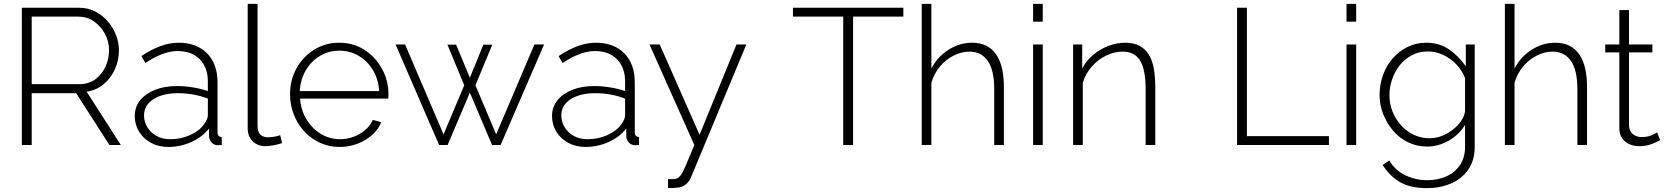

<svg xmlns="http://www.w3.org/2000/svg" viewBox="-20 -750 8616 993"><path d="M93 0V-710H388Q434 -710 471.5 -691Q509 -672 536.5 -640.5Q564 -609 579.5 -570Q595 -531 595 -490Q595 -437 574 -391Q553 -345 515.5 -314Q478 -283 428 -276L605 0H546L374 -268H144V0ZM144 -315H393Q439 -315 473 -340Q507 -365 525.5 -405Q544 -445 544 -490Q544 -536 522.5 -575.5Q501 -615 465.5 -639.5Q430 -664 386 -664H144Z M677 -150Q677 -197 705 -231.5Q733 -266 782 -285.5Q831 -305 895 -305Q935 -305 978 -298Q1021 -291 1055 -279V-328Q1055 -400 1013.5 -443Q972 -486 899 -486Q860 -486 818 -470Q776 -454 732 -424L711 -460Q762 -494 809.5 -511.5Q857 -529 904 -529Q997 -529 1051 -474Q1105 -419 1105 -324V-66Q1105 -54 1110.5 -48Q1116 -42 1127 -41V0Q1118 1 1112 1Q1106 1 1102 1Q1083 -2 1072.5 -15Q1062 -28 1061 -44V-85Q1025 -40 968.5 -15Q912 10 850 10Q801 10 761.5 -11Q722 -32 699.5 -68.5Q677 -105 677 -150ZM1035 -107Q1045 -120 1050 -132Q1055 -144 1055 -154V-240Q1019 -254 980 -261Q941 -268 900 -268Q822 -268 773.5 -237Q725 -206 725 -153Q725 -120 742 -92Q759 -64 789.5 -47Q820 -30 860 -30Q916 -30 963.5 -51.5Q1011 -73 1035 -107Z M1261 -730H1312V-103Q1312 -67 1327 -53.5Q1342 -40 1366 -40Q1382 -40 1399 -43Q1416 -46 1429 -51L1439 -10Q1422 -4 1397 1Q1372 6 1354 6Q1312 6 1286.5 -19.5Q1261 -45 1261 -88Z M1737 10Q1682 10 1635 -11.5Q1588 -33 1553.5 -70.5Q1519 -108 1499.5 -157.5Q1480 -207 1480 -262Q1480 -336 1513 -396Q1546 -456 1604 -492.5Q1662 -529 1734 -529Q1808 -529 1865 -492Q1922 -455 1955.5 -394.5Q1989 -334 1989 -262Q1989 -256 1989 -250Q1989 -244 1988 -240H1532Q1536 -181 1565 -133Q1594 -85 1639.5 -57.5Q1685 -30 1739 -30Q1793 -30 1841 -58Q1889 -86 1908 -130L1952 -118Q1937 -81 1904.5 -52Q1872 -23 1828.5 -6.5Q1785 10 1737 10ZM1530 -279H1941Q1937 -340 1909 -387Q1881 -434 1835.5 -461Q1790 -488 1735 -488Q1680 -488 1635 -461Q1590 -434 1562 -387Q1534 -340 1530 -279Z M2744 -520H2794L2569 0H2525L2410 -271L2295 0H2251L2026 -520H2075L2274 -55L2381 -309L2294 -519H2339L2410 -348L2480 -519H2526L2439 -309L2546 -55Z M2835 -150Q2835 -197 2863 -231.5Q2891 -266 2940 -285.5Q2989 -305 3053 -305Q3093 -305 3136 -298Q3179 -291 3213 -279V-328Q3213 -400 3171.5 -443Q3130 -486 3057 -486Q3018 -486 2976 -470Q2934 -454 2890 -424L2869 -460Q2920 -494 2967.5 -511.5Q3015 -529 3062 -529Q3155 -529 3209 -474Q3263 -419 3263 -324V-66Q3263 -54 3268.5 -48Q3274 -42 3285 -41V0Q3276 1 3270 1Q3264 1 3260 1Q3241 -2 3230.5 -15Q3220 -28 3219 -44V-85Q3183 -40 3126.5 -15Q3070 10 3008 10Q2959 10 2919.5 -11Q2880 -32 2857.5 -68.5Q2835 -105 2835 -150ZM3193 -107Q3203 -120 3208 -132Q3213 -144 3213 -154V-240Q3177 -254 3138 -261Q3099 -268 3058 -268Q2980 -268 2931.5 -237Q2883 -206 2883 -153Q2883 -120 2900 -92Q2917 -64 2947.5 -47Q2978 -30 3018 -30Q3074 -30 3121.5 -51.5Q3169 -73 3193 -107Z M3435 176Q3451 177 3463.5 176.5Q3476 176 3482 172Q3491 169 3500.5 156.5Q3510 144 3526 107.5Q3542 71 3571 0L3339 -520H3392L3598 -53L3789 -520H3840L3555 164Q3549 180 3538.5 192.5Q3528 205 3513 212.5Q3498 220 3477 221Q3468 222 3458 222.5Q3448 223 3435 222Z M4652 -664H4392V0H4341V-664H4081V-710H4652Z M5172 0H5122V-290Q5122 -386 5089 -434.5Q5056 -483 4993 -483Q4952 -483 4911 -462Q4870 -441 4840 -404.5Q4810 -368 4797 -322V0H4747V-730H4797V-396Q4829 -457 4886 -493Q4943 -529 5007 -529Q5051 -529 5082 -513Q5113 -497 5133 -467Q5153 -437 5162.5 -395Q5172 -353 5172 -299Z M5323 0V-520H5373V0ZM5323 -638V-730H5373V-638Z M5955 0H5905V-290Q5905 -390 5876.5 -436.5Q5848 -483 5786 -483Q5742 -483 5699.5 -462Q5657 -441 5625.5 -404.5Q5594 -368 5580 -322V0H5530V-520H5577V-396Q5598 -436 5633 -465.5Q5668 -495 5711 -512Q5754 -529 5800 -529Q5843 -529 5872.5 -513.5Q5902 -498 5920.5 -469Q5939 -440 5947 -397Q5955 -354 5955 -299Z M6378 0V-710H6429V-46H6853V0Z M6944 0V-520H6994V0ZM6944 -638V-730H6994V-638Z M7361 8Q7308 8 7262.5 -14Q7217 -36 7184.5 -74.5Q7152 -113 7133.5 -160.5Q7115 -208 7115 -259Q7115 -312 7132.5 -361Q7150 -410 7182.5 -447.5Q7215 -485 7259 -507Q7303 -529 7357 -529Q7425 -529 7475.5 -493.5Q7526 -458 7561 -407V-520H7607V10Q7607 80 7573 128Q7539 176 7483 199.5Q7427 223 7362 223Q7271 223 7217.5 190Q7164 157 7131 103L7165 80Q7196 132 7249 157Q7302 182 7362 182Q7415 182 7459.5 162.5Q7504 143 7530.5 104.5Q7557 66 7557 10V-104Q7526 -53 7472.5 -22.5Q7419 8 7361 8ZM7373 -35Q7406 -35 7437 -47Q7468 -59 7494 -79.5Q7520 -100 7537 -125Q7554 -150 7557 -175V-346Q7542 -386 7511.5 -417.5Q7481 -449 7443 -466.5Q7405 -484 7365 -484Q7318 -484 7281 -464Q7244 -444 7218.5 -411.5Q7193 -379 7179.5 -338.5Q7166 -298 7166 -258Q7166 -213 7182 -173Q7198 -133 7226.5 -101.5Q7255 -70 7292.5 -52.5Q7330 -35 7373 -35Z M8188 0H8138V-290Q8138 -386 8105 -434.5Q8072 -483 8009 -483Q7968 -483 7927 -462Q7886 -441 7856 -404.5Q7826 -368 7813 -322V0H7763V-730H7813V-396Q7845 -457 7902 -493Q7959 -529 8023 -529Q8067 -529 8098 -513Q8129 -497 8149 -467Q8169 -437 8178.5 -395Q8188 -353 8188 -299Z M8566 -25Q8561 -23 8546 -15Q8531 -7 8508 -0.5Q8485 6 8457 6Q8430 6 8406.5 -4.5Q8383 -15 8369 -36Q8355 -57 8355 -87V-479H8282V-520H8355V-698H8405V-520H8526V-479H8405V-99Q8407 -70 8426 -55.5Q8445 -41 8470 -41Q8501 -41 8524 -51.5Q8547 -62 8551 -65Z"/></svg>

Font: Raleway Thin Light
Style: Regular
Weight: 300
Version: Version 4.026